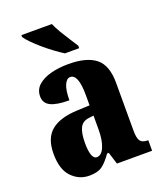

<svg xmlns="http://www.w3.org/2000/svg" viewBox="-143 -858 808 959"><g transform="rotate(-20 261.5 -378.0)"><path d="M166 10Q112 10 73 -30Q34 -70 34 -154Q34 -236 80 -274.5Q126 -313 218 -317L286 -320V-374Q286 -486 243 -486Q224 -486 212 -458.5Q200 -431 200 -378Q133 -378 101 -394Q69 -410 69 -446Q69 -482 95 -505Q121 -528 163.5 -539Q206 -550 257 -550Q353 -550 401 -512Q449 -474 449 -380V-126Q449 -86 460 -71Q471 -56 499 -56H502V0H315L295 -64H286Q258 -24 234 -7Q210 10 166 10ZM232 -64Q257 -64 272 -99Q287 -134 287 -191V-265L262 -262Q227 -258 213.5 -230.5Q200 -203 200 -150Q200 -109 208 -86.5Q216 -64 232 -64ZM259 -606Q237 -620 210.5 -639.5Q184 -659 158.5 -681Q133 -703 113.5 -723Q94 -743 86 -756V-766H248Q257 -744 273 -717Q289 -690 306 -664Q323 -638 335 -619V-606Z"/></g></svg>

Font: Noto Serif Sinhala ExtraCondensed Black
Style: Regular
Weight: 900
Width: 2
Designer: Jelle Bosma - Monotype Design Team
Foundry: Monotype Imaging Inc.
Version: Version 2.007; ttfautohint (v1.8.4.7-5d5b)